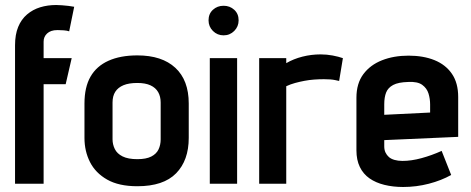

<svg xmlns="http://www.w3.org/2000/svg" viewBox="-20 -733 1879 766"><path d="M256 -608 276 -706Q266 -708 253 -709.5Q240 -711 227 -712Q214 -713 204 -713Q170 -713 140.5 -704Q111 -695 88 -675.5Q65 -656 52.5 -625.5Q40 -595 40 -552V0H154V-397H242L266 -501H154V-567Q154 -577 157.5 -585Q161 -593 168 -599.5Q175 -606 185 -609.5Q195 -613 210 -613Q221 -613 234.5 -612Q248 -611 256 -608Z M733 -183V-320Q733 -413 679.5 -462.5Q626 -512 528 -512Q460 -512 412.5 -490.5Q365 -469 341 -427Q317 -385 317 -320V-183Q317 -130 339 -86.5Q361 -43 407.5 -16.5Q454 10 528 10Q632 10 682.5 -41.5Q733 -93 733 -183ZM621 -324V-177Q621 -155 612.5 -137Q604 -119 583.5 -108.5Q563 -98 528 -98Q491 -98 469 -109Q447 -120 438 -138.5Q429 -157 429 -177V-324Q429 -350 440 -367Q451 -384 472.5 -393Q494 -402 528 -402Q560 -402 580.5 -392.5Q601 -383 611 -365.5Q621 -348 621 -324Z M817 0H926V-501H817ZM872 -710Q847 -710 829.5 -694Q812 -678 812 -652Q812 -627 829.5 -609.5Q847 -592 872 -592Q897 -592 914.5 -609.5Q932 -627 932 -652Q932 -678 914.5 -694Q897 -710 872 -710Z M1333 -410 1348 -501Q1331 -507 1307.5 -511.5Q1284 -516 1259 -516Q1222 -516 1186.5 -507Q1151 -498 1122 -481V-501H1014V0H1122V-389Q1139 -397 1157.5 -402Q1176 -407 1194.5 -410.5Q1213 -414 1232.5 -415.5Q1252 -417 1272 -417Q1301 -417 1317 -413.5Q1333 -410 1333 -410Z M1513 -149V-174L1808 -187V-346Q1808 -402 1783 -438.5Q1758 -475 1713.5 -493Q1669 -511 1610 -511Q1551 -511 1504 -492.5Q1457 -474 1429.5 -437Q1402 -400 1402 -343V-133Q1402 -95 1415.5 -67Q1429 -39 1454 -21.5Q1479 -4 1513.5 4.5Q1548 13 1588 13Q1641 13 1691 0Q1741 -13 1780 -35L1742 -131Q1702 -113 1661.5 -102Q1621 -91 1586 -91Q1568 -91 1554 -95Q1540 -99 1531.5 -106.5Q1523 -114 1518 -124.5Q1513 -135 1513 -149ZM1696 -316V-284L1513 -275V-317Q1513 -345 1520.5 -364Q1528 -383 1548.5 -394Q1569 -405 1609 -406Q1646 -408 1664.5 -394.5Q1683 -381 1689.5 -360Q1696 -339 1696 -316Z"/></svg>

Font: Advent Pro Expanded
Style: Bold
Weight: 700
Width: 7
Designer: VivaRado, Andreas Kalpakidis
Foundry: VivaRado, Andreas Kalpakidis
Version: Version 3.000